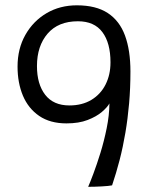

<svg xmlns="http://www.w3.org/2000/svg" viewBox="-20 -702 574 722"><path d="M401.5 -5Q389.5 -2.5 362.2 -1Q335 0.5 311.5 0.5Q318.5 -15 331.2 -49Q344 -83 357.8 -127.5Q371.5 -172 381.2 -220Q391 -268 391.5 -313Q383.5 -298.5 363 -281Q342.5 -263.5 309.5 -250.8Q276.5 -238 230 -238Q168.5 -238 127.5 -266Q86.5 -294 66.2 -342.2Q46 -390.5 46 -451.5Q46 -519 75.5 -571Q105 -623 155.2 -652.5Q205.5 -682 269 -682Q341 -682 385.2 -653Q429.5 -624 450 -568.5Q470.5 -513 470.5 -433Q470.5 -370.5 465.5 -313.2Q460.5 -256 451.5 -202.8Q442.5 -149.5 429.8 -100.2Q417 -51 401.5 -5ZM273 -622Q199 -622 159 -575.5Q119 -529 119 -453.5Q119 -385.5 150 -345.5Q181 -305.5 241 -305.5Q289 -305.5 323.8 -326.5Q358.5 -347.5 377 -384.2Q395.5 -421 395.5 -467.5Q395.5 -540.5 365 -581.2Q334.5 -622 273 -622Z"/></svg>

Font: Grandstander Thin Light
Style: Regular
Weight: 300
Version: Version 1.200